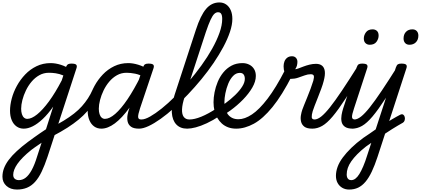

<svg xmlns="http://www.w3.org/2000/svg" viewBox="-47 -1035 3441 1570"><path d="M92 515Q39 515 6 485.5Q-27 456 -27 410Q-27 374 -14 340Q-1 306 25 271.5Q51 237 90.5 200.5Q130 164 182 125Q208 106 231.5 89Q255 72 279 55.5Q303 39 329 22L388 -163Q345 -102 302.5 -62Q260 -22 221 -2.5Q182 17 147 17Q114 17 88.5 -1Q63 -19 49 -52Q35 -85 35 -130Q35 -176 49 -229Q63 -282 91 -333Q119 -384 159 -426Q199 -468 251.5 -493.5Q304 -519 367 -519Q387 -519 408 -515.5Q429 -512 451 -505Q473 -498 493 -488L496 -494Q501 -506 511 -510.5Q521 -515 537 -515Q568 -515 576.5 -505.5Q585 -496 578 -476L342 246Q318 318 293.5 369Q269 420 239.5 452.5Q210 485 173.5 500Q137 515 92 515ZM107 438Q137 438 163 418Q189 398 212.5 355Q236 312 257 243L293 132Q280 141 265.5 151Q251 161 237 170.5Q223 180 209 191Q169 223 141 251.5Q113 280 95.5 305Q78 330 69.5 352.5Q61 375 61 395Q61 408 66 417.5Q71 427 82 432.5Q93 438 107 438ZM176 -63Q211 -63 256.5 -99.5Q302 -136 353.5 -206Q405 -276 458 -378L471 -418Q437 -432 407.5 -436Q378 -440 353 -440Q310 -440 274.5 -420Q239 -400 211.5 -367.5Q184 -335 165 -295.5Q146 -256 136 -217Q126 -178 126 -146Q126 -121 132 -102Q138 -83 149.5 -73Q161 -63 176 -63Z M386 77Q377 82 368 75Q359 68 353.5 56Q348 44 350 31.5Q352 19 363 13Q426 -19 473.5 -48Q521 -77 558.5 -106.5Q596 -136 623 -166.5Q650 -197 672 -230.5Q694 -264 711 -303Q719 -321 733 -320.5Q747 -320 756.5 -307.5Q766 -295 758 -276Q740 -233 717.5 -195.5Q695 -158 665.5 -124Q636 -90 596 -57Q556 -24 504.5 9Q453 42 386 77Z M782 17Q748 17 723 -1Q698 -19 684 -52Q670 -85 670 -130Q670 -176 684 -229Q698 -282 726 -333Q754 -384 794 -426Q834 -468 886.5 -493.5Q939 -519 1002 -519Q1040 -519 1084 -505.5Q1128 -492 1163 -468L1145 -399Q1096 -425 1058 -432.5Q1020 -440 988 -440Q945 -440 909.5 -420Q874 -400 846.5 -367.5Q819 -335 800 -295.5Q781 -256 771 -217Q761 -178 761 -146Q761 -121 767 -102Q773 -83 784.5 -73Q796 -63 811 -63Q848 -63 895 -103.5Q942 -144 995.5 -223Q1049 -302 1105 -415L1142 -378Q1077 -244 1013.5 -156.5Q950 -69 892 -26Q834 17 782 17ZM1090 17Q1045 17 1023.5 0.5Q1002 -16 996.5 -41.5Q991 -67 996 -95.5Q1001 -124 1010 -148L1122 -483Q1129 -503 1138.5 -509Q1148 -515 1167 -515Q1198 -515 1206.5 -505.5Q1215 -496 1208 -476L1098 -149Q1081 -97 1082.5 -77.5Q1084 -58 1107 -58Q1121 -58 1128 -46.5Q1135 -35 1133.5 -20.5Q1132 -6 1121.5 5.5Q1111 17 1090 17Z M1090 17Q1071 17 1065 5.5Q1059 -6 1062.5 -20.5Q1066 -35 1078.5 -46.5Q1091 -58 1110 -58Q1138 -58 1180.5 -82Q1223 -106 1275.5 -148Q1328 -190 1384 -246Q1440 -302 1495.5 -367Q1551 -432 1600.5 -500.5Q1650 -569 1688 -637Q1726 -705 1748 -767Q1770 -829 1770 -880Q1770 -899 1782.5 -908.5Q1795 -918 1811.5 -918Q1828 -918 1840.5 -908.5Q1853 -899 1853 -880Q1853 -833 1833.5 -774.5Q1814 -716 1779.5 -651.5Q1745 -587 1699.5 -520Q1654 -453 1600.5 -388Q1547 -323 1490 -263Q1433 -203 1376.5 -152Q1320 -101 1266.5 -63Q1213 -25 1168 -4Q1123 17 1090 17Z M1483 17Q1427 17 1394.5 -17.5Q1362 -52 1358 -114.5Q1354 -177 1381 -260L1555 -792Q1593 -909 1638 -962Q1683 -1015 1747 -1015Q1779 -1015 1803 -998Q1827 -981 1840 -951Q1853 -921 1853 -880Q1853 -861 1840.5 -852Q1828 -843 1811.5 -843Q1795 -843 1782.5 -852Q1770 -861 1770 -880Q1770 -897 1767 -909Q1764 -921 1757 -928Q1750 -935 1736 -935Q1720 -935 1705.5 -921.5Q1691 -908 1674.5 -872.5Q1658 -837 1636 -772L1463 -243Q1443 -183 1441.5 -141Q1440 -99 1456 -78.5Q1472 -58 1502 -58Q1516 -58 1523 -46.5Q1530 -35 1528 -20.5Q1526 -6 1515 5.5Q1504 17 1483 17Z M1484 17Q1465 17 1458.5 5.5Q1452 -6 1455.5 -20.5Q1459 -35 1471 -46.5Q1483 -58 1502 -58Q1543 -58 1599.5 -81Q1656 -104 1726 -150Q1738 -158 1748 -153Q1758 -148 1763.5 -136Q1769 -124 1767 -111Q1765 -98 1754 -90Q1695 -51 1644.5 -27.5Q1594 -4 1553.5 6.5Q1513 17 1484 17Z M1726 -143Q1744 -154 1761 -166Q1778 -178 1795 -190Q1840 -223 1876 -258Q1912 -293 1933.5 -327Q1955 -361 1955 -390Q1955 -413 1945 -426Q1935 -439 1915 -439Q1901 -439 1894.5 -451Q1888 -463 1890 -479Q1892 -495 1903.5 -507Q1915 -519 1936 -519Q1966 -519 1991 -506.5Q2016 -494 2030.5 -470.5Q2045 -447 2045 -414Q2045 -369 2016.5 -319.5Q1988 -270 1941 -221.5Q1894 -173 1836 -131Q1817 -118 1797 -104.5Q1777 -91 1757 -79Z M1884 17Q1848 17 1818.5 6Q1789 -5 1767 -25Q1745 -45 1729.5 -72Q1714 -99 1706.5 -131Q1699 -163 1699 -199Q1699 -237 1707.5 -280.5Q1716 -324 1733.5 -366Q1751 -408 1779 -442.5Q1807 -477 1846 -498Q1885 -519 1936 -519Q1950 -519 1956.5 -507Q1963 -495 1960.5 -479Q1958 -463 1946.5 -451Q1935 -439 1914 -439Q1883 -439 1859 -414Q1835 -389 1819.5 -351Q1804 -313 1796 -272.5Q1788 -232 1788 -200Q1788 -172 1794.5 -147Q1801 -122 1814.5 -102.5Q1828 -83 1850 -71.5Q1872 -60 1903 -60Q1954 -60 2013.5 -99.5Q2073 -139 2141 -228Q2209 -317 2284 -463Q2287 -469 2298 -467Q2309 -465 2321 -457.5Q2333 -450 2340.5 -439.5Q2348 -429 2343 -420Q2259 -255 2181 -159.5Q2103 -64 2029 -23.5Q1955 17 1884 17Z M2507 17Q2463 17 2442 1Q2421 -15 2415 -40Q2409 -65 2413.5 -91.5Q2418 -118 2425 -138Q2429 -150 2440 -177Q2451 -204 2465 -238.5Q2479 -273 2492.5 -309Q2506 -345 2515 -375Q2523 -405 2518.5 -416.5Q2514 -428 2493 -428Q2470 -428 2444 -418.5Q2418 -409 2390 -399.5Q2362 -390 2331 -390Q2313 -390 2300 -405Q2287 -420 2279.5 -443.5Q2272 -467 2272 -493Q2272 -514 2279 -532.5Q2286 -551 2301.5 -563Q2317 -575 2341 -575Q2361 -575 2373 -562Q2385 -549 2385 -529Q2385 -516 2381.5 -500.5Q2378 -485 2367 -469Q2376 -469 2393.5 -475.5Q2411 -482 2434.5 -491Q2458 -500 2484.5 -506.5Q2511 -513 2537 -513Q2568 -513 2586.5 -498Q2605 -483 2609 -452.5Q2613 -422 2600 -373Q2593 -345 2579.5 -308.5Q2566 -272 2551.5 -235.5Q2537 -199 2525.5 -169.5Q2514 -140 2510 -126Q2501 -96 2502 -77Q2503 -58 2526 -58Q2540 -58 2546.5 -46.5Q2553 -35 2551.5 -20.5Q2550 -6 2539 5.5Q2528 17 2507 17Z M2507 17Q2493 17 2486 5.5Q2479 -6 2480.5 -20.5Q2482 -35 2493 -46.5Q2504 -58 2525 -58Q2549 -58 2579.5 -82Q2610 -106 2651 -157.5Q2692 -209 2748 -292.5Q2804 -376 2879 -495Q2888 -509 2902.5 -507Q2917 -505 2926 -494Q2935 -483 2927 -470Q2842 -326 2780.5 -231.5Q2719 -137 2673 -82.5Q2627 -28 2587.5 -5.5Q2548 17 2507 17Z M2838 17Q2794 17 2772.5 1Q2751 -15 2746 -40.5Q2741 -66 2746 -94.5Q2751 -123 2759 -148L2869 -483Q2876 -503 2885.5 -509Q2895 -515 2914 -515Q2945 -515 2953.5 -505.5Q2962 -496 2955 -476L2848 -149Q2830 -96 2831.5 -77Q2833 -58 2856 -58Q2870 -58 2877 -46.5Q2884 -35 2882.5 -20.5Q2881 -6 2870 5.5Q2859 17 2838 17ZM2976 -669Q2956 -669 2942 -682Q2928 -695 2928 -720Q2928 -747 2945.5 -771Q2963 -795 3000 -795Q3021 -795 3035 -782.5Q3049 -770 3049 -744Q3049 -717 3031.5 -693Q3014 -669 2976 -669ZM2833 17Q2819 17 2812 5.5Q2805 -6 2806.5 -20.5Q2808 -35 2819 -46.5Q2830 -58 2851 -58Q2875 -58 2905.5 -82Q2936 -106 2977 -157.5Q3018 -209 3074 -292.5Q3130 -376 3205 -495Q3214 -509 3228.5 -507Q3243 -505 3252 -494Q3261 -483 3253 -470Q3168 -326 3106.5 -231.5Q3045 -137 2999 -82.5Q2953 -28 2913.5 -5.5Q2874 17 2833 17ZM3078 -8Q3098 -22 3118 -34.5Q3138 -47 3157 -58.5Q3176 -70 3193.5 -79.5Q3211 -89 3224 -96Q3240 -104 3249.5 -98Q3259 -92 3262.5 -78.5Q3266 -65 3262 -51.5Q3258 -38 3248 -32Q3228 -21 3205.5 -7.5Q3183 6 3159.5 20.5Q3136 35 3112.5 51Q3089 67 3065 82ZM2808 515Q2776 515 2751.5 500.5Q2727 486 2713.5 461Q2700 436 2700 403Q2700 367 2713.5 329.5Q2727 292 2755.5 253.5Q2784 215 2825.5 174.5Q2867 134 2923 93Q2949 76 2974 58.5Q2999 41 3025 23L3190 -483Q3197 -503 3206.5 -509Q3216 -515 3235 -515Q3266 -515 3274.5 -505.5Q3283 -496 3276 -476L3040 248Q3017 318 2993 368.5Q2969 419 2941.5 451.5Q2914 484 2881.5 499.5Q2849 515 2808 515ZM2825 438Q2843 438 2859.5 425.5Q2876 413 2891.5 388Q2907 363 2923.5 324.5Q2940 286 2956 234L2989 133Q2978 141 2967.5 148Q2957 155 2946 163Q2904 196 2874.5 226Q2845 256 2825.5 284Q2806 312 2797 338.5Q2788 365 2788 392Q2788 406 2792 416Q2796 426 2804 432Q2812 438 2825 438ZM3301 -669Q3279 -669 3266 -683Q3253 -697 3253 -720Q3253 -754 3272.5 -774.5Q3292 -795 3325 -795Q3348 -795 3361 -781Q3374 -767 3374 -744Q3374 -710 3354 -689.5Q3334 -669 3301 -669Z"/></svg>

Font: Playwrite CA
Style: Regular
Weight: 400
Designer: Veronika Burian, José Scaglione
Foundry: TypeTogether
Version: Version 1.002